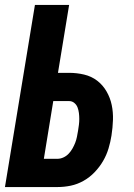

<svg xmlns="http://www.w3.org/2000/svg" viewBox="-20 -755 540 775"><path d="M0 0 121 -735H259L214 -461H259Q290 -461 319.5 -454Q349 -447 372 -429.5Q395 -412 410 -386Q425 -360 431 -331Q437 -302 436 -271Q435 -240 430 -208Q426 -182 418 -155.5Q410 -129 396 -105Q382 -81 362 -60Q342 -39 317 -25Q292 -11 265.5 -5.5Q239 0 212 0ZM212 -114Q224 -114 236 -119.5Q248 -125 257 -134.5Q266 -144 272.5 -155.5Q279 -167 283.5 -178.5Q288 -190 290.5 -202.5Q293 -215 295 -227Q297 -239 298.5 -251Q300 -263 300 -275Q300 -287 298.5 -299Q297 -311 293 -321.5Q289 -332 280 -339.5Q271 -347 259 -347H195L157 -114Z"/></svg>

Font: Iosevka SS04 Heavy
Style: Italic
Weight: 900
Italic angle: -9°
Monospace: yes
Designer: Belleve Invis
Foundry: Belleve Invis
Version: Version 19.0.0; ttfautohint (v1.8.4)